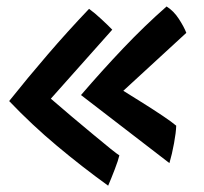

<svg xmlns="http://www.w3.org/2000/svg" viewBox="-20 -588 647 608"><path d="M507.5 -567.5Q530 -553.5 546.5 -528Q563 -502.5 570 -484L370.5 -300.5Q398.5 -283 432.5 -261.8Q466.5 -240.5 495.5 -221Q524.5 -201.5 538 -190Q537.5 -169 531.2 -134.8Q525 -100.5 516.5 -71.5L236.5 -287Q303.5 -365 370.8 -435.8Q438 -506.5 507.5 -567.5ZM262 -560Q280 -547 301.2 -527.2Q322.5 -507.5 335.5 -494L141 -275.5Q172.5 -248 208 -218.2Q243.5 -188.5 275.5 -161.8Q307.5 -135 330 -117Q352.5 -99 358 -96Q354.5 -80.5 343.2 -51.2Q332 -22 322.5 0Q240 -59.5 160.8 -125.8Q81.5 -192 9 -268Q68 -342 130.8 -415Q193.5 -488 262 -560Z"/></svg>

Font: Grandstander SemiBold
Style: Regular
Weight: 600
Designer: Tyler Finck
Foundry: Etcetera Type Co
Version: Version 1.200; ttfautohint (v1.8.3)